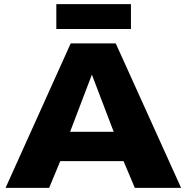

<svg xmlns="http://www.w3.org/2000/svg" viewBox="-20 -914 908 934"><path d="M7 0 324 -703H543L861 0H636L581 -130H273L219 0ZM321 -273H533L427 -551ZM254 -773V-894H617V-773Z"/></svg>

Font: Georama Extended
Style: Bold
Weight: 700
Width: 7
Designer: Jean-Baptiste Levee
Foundry: Production Type
Version: Version 1.000